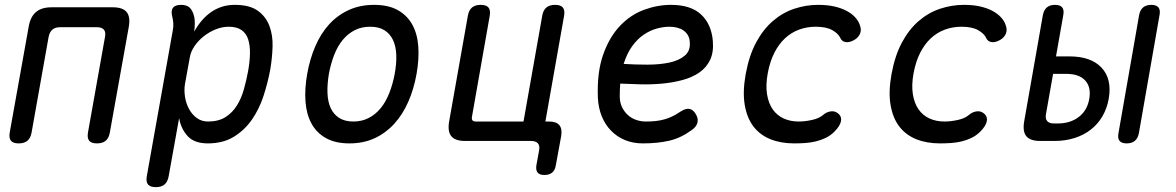

<svg xmlns="http://www.w3.org/2000/svg" viewBox="-20 -580 4840 790"><path d="M57 10Q34 10 25 -1Q16 -12 20 -35L98 -470Q105 -511 128 -530.5Q151 -550 192 -550H444Q485 -550 501 -530.5Q517 -511 510 -470L432 -35Q428 -12 415 -1Q402 10 379 10Q356 10 347 -1Q338 -12 342 -35L412 -428Q416 -448 407.5 -458Q399 -468 379 -468H227Q207 -468 195.5 -458Q184 -448 180 -428L110 -35Q106 -12 93 -1Q80 10 57 10Z M779 -450Q793 -475 810 -495Q827 -515 847.5 -529.5Q868 -544 892.5 -552Q917 -560 946 -560Q1007 -560 1040.5 -536Q1074 -512 1088.5 -473.5Q1103 -435 1101.5 -388Q1100 -341 1092 -294Q1082 -240 1064.5 -186Q1047 -132 1017 -88.5Q987 -45 942.5 -17.5Q898 10 835 10Q780 10 752.5 -19.5Q725 -49 717 -94L674 145Q670 168 657 179Q644 190 621 190Q598 190 589 179Q580 168 584 145L691 -455Q694 -470 693 -485Q692 -500 688 -515Q683 -538 692.5 -549Q702 -560 725 -560Q748 -560 760 -549Q772 -538 778 -515Q782 -501 781.5 -482.5Q781 -464 779 -450ZM921 -470Q894 -470 867 -459Q840 -448 818 -430.5Q796 -413 780.5 -390.5Q765 -368 761 -344L741 -234Q737 -210 741 -183Q745 -156 757 -133Q769 -110 789 -95Q809 -80 836 -80Q879 -80 907.5 -98Q936 -116 954.5 -145.5Q973 -175 983.5 -212.5Q994 -250 1001 -288Q1008 -327 1008.5 -360.5Q1009 -394 1001 -418.5Q993 -443 973.5 -456.5Q954 -470 921 -470Z M1418 10Q1360 10 1321.5 -11.5Q1283 -33 1262 -71Q1241 -109 1237 -161.5Q1233 -214 1244 -276Q1255 -338 1277.5 -390Q1300 -442 1334 -479.5Q1368 -517 1414.5 -538.5Q1461 -560 1519 -560Q1578 -560 1616.5 -538.5Q1655 -517 1676 -479.5Q1697 -442 1701 -390Q1705 -338 1694 -276Q1683 -214 1660 -161.5Q1637 -109 1602.5 -71Q1568 -33 1522 -11.5Q1476 10 1418 10ZM1434 -80Q1469 -80 1497 -94.5Q1525 -109 1546 -134.5Q1567 -160 1581.5 -196.5Q1596 -233 1604 -276Q1612 -319 1610.5 -354.5Q1609 -390 1597 -415.5Q1585 -441 1562 -455.5Q1539 -470 1503 -470Q1467 -470 1439 -455.5Q1411 -441 1390 -415.5Q1369 -390 1355 -354Q1341 -318 1333 -275Q1326 -232 1327.5 -196Q1329 -160 1341 -134.5Q1353 -109 1376 -94.5Q1399 -80 1434 -80Z M2267 100Q2264 120 2252 130Q2240 140 2220 140Q2200 140 2192 130Q2184 120 2187 100L2198 40Q2202 20 2193.5 10Q2185 0 2165 0H1894Q1853 0 1837 -19.5Q1821 -39 1828 -80L1905 -515Q1909 -538 1922 -549Q1935 -560 1958 -560Q1981 -560 1990 -549Q1999 -538 1995 -515L1922 -100Q1920 -90 1924 -85Q1928 -80 1938 -80H2134L2211 -515Q2215 -538 2228 -549Q2241 -560 2264 -560Q2287 -560 2296 -549Q2305 -538 2301 -515L2224 -80H2239Q2269 -80 2281.5 -65Q2294 -50 2289 -20Z M2840 -115Q2854 -95 2850 -76.5Q2846 -58 2825 -44Q2781 -12 2733.5 -1Q2686 10 2625 10Q2585 10 2552 -3.5Q2519 -17 2494.5 -42Q2470 -67 2456 -101.5Q2442 -136 2440 -178Q2436 -282 2461.5 -354.5Q2487 -427 2530.5 -473Q2574 -519 2629.5 -539.5Q2685 -560 2741 -560Q2822 -560 2864.5 -520.5Q2907 -481 2913 -412Q2917 -365 2901.5 -333Q2886 -301 2856.5 -281Q2827 -261 2787.5 -250.5Q2748 -240 2704.5 -236Q2661 -232 2616.5 -233Q2572 -234 2532 -236Q2531 -224 2530.5 -211Q2530 -198 2530 -184Q2530 -159 2539 -140Q2548 -121 2562.5 -107.5Q2577 -94 2596.5 -87Q2616 -80 2637 -80Q2660 -80 2678 -82Q2696 -84 2712.5 -88.5Q2729 -93 2744 -100Q2759 -107 2774 -117Q2797 -133 2812.5 -132.5Q2828 -132 2840 -115ZM2546 -317Q2594 -314 2644 -314Q2694 -314 2734 -322.5Q2774 -331 2798 -351.5Q2822 -372 2818 -409Q2817 -424 2810 -435.5Q2803 -447 2792.5 -454.5Q2782 -462 2767 -466Q2752 -470 2734 -470Q2710 -470 2682.5 -462.5Q2655 -455 2629 -437.5Q2603 -420 2581.5 -390.5Q2560 -361 2546 -317Z M3048 -274Q3062 -351 3091 -405Q3120 -459 3160 -493.5Q3200 -528 3248 -544Q3296 -560 3346 -560Q3384 -560 3412.5 -553.5Q3441 -547 3462 -536Q3483 -525 3496.5 -511Q3510 -497 3516 -482Q3526 -459 3519 -442Q3512 -425 3494 -415Q3474 -404 3458.5 -407Q3443 -410 3437 -425Q3429 -442 3404.5 -456Q3380 -470 3336 -470Q3300 -470 3267.5 -458Q3235 -446 3209.5 -422Q3184 -398 3166 -362.5Q3148 -327 3139 -279Q3130 -230 3136 -192.5Q3142 -155 3159.5 -130Q3177 -105 3204.5 -92.5Q3232 -80 3266 -80Q3292 -80 3321.5 -86.5Q3351 -93 3368 -108Q3382 -120 3400 -122Q3418 -124 3432 -110Q3438 -104 3440 -96.5Q3442 -89 3440 -80Q3438 -71 3431.5 -60.5Q3425 -50 3413 -38Q3397 -22 3377 -12.5Q3357 -3 3336 2Q3315 7 3292.5 8.5Q3270 10 3248 10Q3193 10 3150.5 -7Q3108 -24 3081 -58.5Q3054 -93 3044.5 -147Q3035 -201 3048 -274Z M3648 -274Q3662 -351 3691 -405Q3720 -459 3760 -493.5Q3800 -528 3848 -544Q3896 -560 3946 -560Q3984 -560 4012.5 -553.5Q4041 -547 4062 -536Q4083 -525 4096.5 -511Q4110 -497 4116 -482Q4126 -459 4119 -442Q4112 -425 4094 -415Q4074 -404 4058.5 -407Q4043 -410 4037 -425Q4029 -442 4004.5 -456Q3980 -470 3936 -470Q3900 -470 3867.5 -458Q3835 -446 3809.5 -422Q3784 -398 3766 -362.5Q3748 -327 3739 -279Q3730 -230 3736 -192.5Q3742 -155 3759.5 -130Q3777 -105 3804.5 -92.5Q3832 -80 3866 -80Q3892 -80 3921.5 -86.5Q3951 -93 3968 -108Q3982 -120 4000 -122Q4018 -124 4032 -110Q4038 -104 4040 -96.5Q4042 -89 4040 -80Q4038 -71 4031.5 -60.5Q4025 -50 4013 -38Q3997 -22 3977 -12.5Q3957 -3 3936 2Q3915 7 3892.5 8.5Q3870 10 3848 10Q3793 10 3750.5 -7Q3708 -24 3681 -58.5Q3654 -93 3644.5 -147Q3635 -201 3648 -274Z M4325 -348H4380Q4469 -348 4512.5 -301.5Q4556 -255 4542 -174Q4535 -134 4516 -101.5Q4497 -69 4468 -46.5Q4439 -24 4401 -12Q4363 0 4319 0H4260Q4219 0 4203 -19.5Q4187 -39 4194 -80L4271 -518Q4275 -539 4287.5 -549.5Q4300 -560 4321 -560Q4342 -560 4350.5 -549.5Q4359 -539 4355 -518ZM4284 -112Q4280 -92 4288.5 -82Q4297 -72 4317 -72H4332Q4384 -72 4419 -99Q4454 -126 4462 -174Q4470 -222 4445 -249Q4420 -276 4368 -276H4313ZM4666 -32Q4662 -11 4649.5 -0.5Q4637 10 4616 10Q4595 10 4586.5 -0.5Q4578 -11 4582 -32L4667 -518Q4671 -539 4683.5 -549.5Q4696 -560 4717 -560Q4738 -560 4746.5 -549.5Q4755 -539 4751 -518Z"/></svg>

Font: Maple Mono NL
Style: Italic
Weight: 400
Italic angle: -10°
Monospace: yes
Designer: subframe7536
Version: Version 7.000